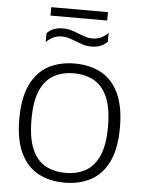

<svg xmlns="http://www.w3.org/2000/svg" viewBox="-59 -925 734 978"><g transform="rotate(5 308.0 -436.0)"><path d="M308 7Q230.5 7 172.8 -24.2Q115 -55.5 82.8 -122.5Q50.5 -189.5 50.5 -297Q50.5 -405 83 -472.2Q115.5 -539.5 173.2 -570.8Q231 -602 308 -602Q385 -602 443 -570.8Q501 -539.5 533 -472Q565 -404.5 565 -297Q565 -190 532.8 -122.8Q500.5 -55.5 442.5 -24.2Q384.5 7 308 7ZM308 -43Q367 -43 411 -67.5Q455 -92 479.5 -147.2Q504 -202.5 504 -295.5Q504 -390.5 479.5 -446.8Q455 -503 410.8 -527.5Q366.5 -552 308 -552Q249 -552 205 -527.5Q161 -503 136.8 -447.8Q112.5 -392.5 112.5 -299.5Q112.5 -204.5 136.8 -148.2Q161 -92 205 -67.5Q249 -43 308 -43ZM383 -695.5Q360 -695.5 339.8 -702Q319.5 -708.5 300.5 -716Q283.5 -723 266.8 -728.2Q250 -733.5 232.5 -733.5Q206.5 -733.5 187.5 -724.8Q168.5 -716 150.5 -698V-743.5Q165 -759 185.5 -767Q206 -775 233 -775Q256 -775 276.5 -768.8Q297 -762.5 315.5 -754.5Q332.5 -748 349.2 -742.5Q366 -737 383.5 -737Q409.5 -737 428.8 -745.8Q448 -754.5 465.5 -772.5V-727Q451 -712 430.8 -703.8Q410.5 -695.5 383 -695.5ZM163 -834.5V-877.5H453V-834.5Z"/></g></svg>

Font: Encode Sans SC Condensed Thin Light
Style: Regular
Weight: 300
Version: Version 3.002